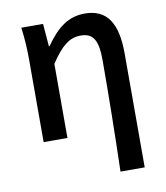

<svg xmlns="http://www.w3.org/2000/svg" viewBox="-85 -635 785 906"><g transform="rotate(-10 307.5 -182.0)"><path d="M419 200H535V-346C535 -487 491 -564 382 -564C302 -564 248 -521 192 -441H189L180 -550H76C84 -490 86 -438 86 -394V0H200V-355C253 -435 292 -465 345 -465C405 -465 427 -428 427 -332C427 -185 424 25 419 200Z"/></g></svg>

Font: Spoqa Han Sans Neo Medium
Style: Regular
Weight: 500
Designer: [Spoqa Han Sans Neo] Dong-huui Kim  Younghwa Kang  Yujin Lee  [Noto Sans] Ryoko NISHIZUKA  (kana & ideographs); Paul D. 
Foundry: Spoqa (http://www.spoqa-han-sans.com)
Version: Version 1.000